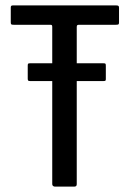

<svg xmlns="http://www.w3.org/2000/svg" viewBox="-20 -693 502 713"><path d="M184 0Q180 0 177 -2.5Q174 -5 174 -9V-593Q174 -598 172.5 -599.5Q171 -601 167 -601H31Q24 -601 22 -602.5Q20 -604 20 -610V-665Q20 -670 22 -671.5Q24 -673 30 -673H410Q418 -673 420 -671Q422 -669 422 -664V-610Q422 -604 420 -602.5Q418 -601 410 -601H274Q269 -601 267 -599.5Q265 -598 265 -593V-9Q265 0 256 0ZM92 -392Q86 -392 84.5 -394Q83 -396 83 -401V-449Q83 -455 84.5 -456.5Q86 -458 92 -458H364Q370 -458 371.5 -456.5Q373 -455 373 -449V-399Q373 -395 371.5 -393.5Q370 -392 364 -392Z"/></svg>

Font: Glory Medium
Style: Regular
Weight: 500
Designer: Robert Leuschke
Foundry: Robert Leuschke
Version: Version 1.011